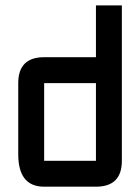

<svg xmlns="http://www.w3.org/2000/svg" viewBox="-20 -704 528 724"><path d="M439.5 -97.7Q439.5 0 341.8 0H146.5Q48.8 0 48.8 -122.1V-390.6Q48.8 -488.3 146.5 -488.3H341.8V-683.6H439.5ZM146.5 -97.7H341.8V-390.6H146.5Z"/></svg>

Font: BabelStone Runic Beowulf
Style: Regular
Weight: 400
Designer: Andrew West
Foundry: BabelStone
Version: Version 7.004;November 9, 2023